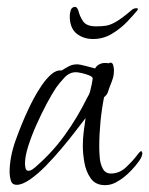

<svg xmlns="http://www.w3.org/2000/svg" viewBox="-20 -534 436 561"><path d="M287 7Q259 7 245 -13Q231 -33 226.5 -59.5Q222 -86 222 -107Q222 -128 224.5 -148.5Q227 -169 230 -189Q220 -176 202 -152.5Q184 -129 161 -101.5Q138 -74 114 -49.5Q90 -25 67.5 -9.5Q45 6 29 6Q15 6 11.5 -7Q8 -20 8 -30Q8 -75 26 -125Q44 -175 63 -215Q68 -226 78 -245Q88 -264 101.5 -284Q115 -304 130 -317Q145 -330 160 -328Q171 -335 181.5 -340.5Q192 -346 205 -346Q213 -346 231.5 -341Q250 -336 258 -334Q262 -342 270 -346Q278 -350 286 -350Q294 -350 297 -349Q301 -351 303 -351Q309 -351 311 -342.5Q313 -334 313 -329Q313 -316 310 -306Q307 -296 302 -284Q298 -274 295.5 -265.5Q293 -257 284 -250Q277 -214 273.5 -177.5Q270 -141 270 -104Q270 -91 271.5 -73Q273 -55 280.5 -41Q288 -27 304 -27Q329 -27 348.5 -45.5Q368 -64 381 -81Q383 -84 386 -87.5Q389 -91 393 -93L396 -87Q396 -77 386 -63Q376 -49 364 -36.5Q352 -24 344 -18Q332 -8 317.5 -0.5Q303 7 287 7ZM63 -35Q69 -35 76 -40Q83 -45 87 -49Q134 -90 170.5 -141Q207 -192 234 -247Q237 -252 240 -258Q243 -264 244 -270Q246 -278 248 -287.5Q250 -297 251 -305Q250 -310 240 -314Q230 -318 218.5 -320.5Q207 -323 202 -323Q183 -323 168.5 -307.5Q154 -292 144 -278Q132 -260 116.5 -231Q101 -202 86.5 -169.5Q72 -137 62.5 -107Q53 -77 53 -56Q53 -51 54.5 -43Q56 -35 63 -35ZM252 -420Q225 -420 205.5 -434.5Q186 -449 184 -480Q184 -485 184 -489.5Q184 -494 185 -497Q187 -508 191 -511Q195 -514 199 -514Q205 -514 209 -503Q213 -486 223 -471.5Q233 -457 261 -457Q278 -457 290.5 -459Q303 -461 320 -471Q337 -481 364 -504Q370 -510 379 -510Q387 -510 379 -501Q370 -490 351.5 -470.5Q333 -451 307.5 -435.5Q282 -420 252 -420Z"/></svg>

Font: Moon Dance
Style: Regular
Weight: 400
Designer: Robert E. Leuschke
Foundry: Robert E. Leuschke
Version: Version 1.010; ttfautohint (v1.8.3)